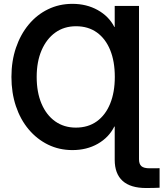

<svg xmlns="http://www.w3.org/2000/svg" viewBox="-20 -758 838 984"><path d="M692.4 -727.5V0H567.9V-109.4H565.9Q538.1 -53.7 481.4 -21.2Q424.8 11.2 351.1 11.2Q283.2 11.2 226.1 -16.8Q168.9 -44.9 126.7 -95.2Q84.5 -145.5 61.5 -214.1Q38.6 -282.7 38.6 -363.8Q38.6 -444.8 61.8 -513.2Q85 -581.5 127 -632.1Q168.9 -682.6 226.1 -710.4Q283.2 -738.3 351.1 -738.3Q423.8 -738.3 481 -706.3Q538.1 -674.3 565.9 -620.1H567.9V-727.5ZM368.7 -104Q431.6 -104 476.3 -136.2Q521 -168.5 544.7 -227.1Q568.4 -285.6 568.4 -363.8Q568.4 -443.4 544.7 -501.5Q521 -559.6 476.6 -591.6Q432.1 -623.5 369.6 -623.5Q308.6 -623.5 263.4 -591.1Q218.3 -558.6 193.1 -500.2Q168 -441.9 168 -363.8Q168 -284.7 192.9 -226.3Q217.8 -168 262.9 -136Q308.1 -104 368.7 -104ZM729 205.6Q648.4 205.6 608.2 168.9Q567.9 132.3 567.9 61V0H692.4V58.1Q692.4 82.5 704.6 93.5Q716.8 104.5 746.6 104.5Q758.3 104.5 773.7 104.5Q789.1 104.5 797.9 104V204.1Q785.6 204.6 768.3 205.1Q751 205.6 729 205.6Z"/></svg>

Font: Inter 28pt SemiBold
Style: Regular
Weight: 600
Designer: Rasmus Andersson
Foundry: rsms
Version: Version 4.001;git-66647c0bb